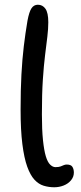

<svg xmlns="http://www.w3.org/2000/svg" viewBox="-20 -780 341 811"><path d="M209 11Q186 11 164.5 4.5Q143 -2 125.5 -21Q108 -40 95 -76Q82 -112 74.5 -171Q67 -230 67 -317Q67 -401 70.5 -465.5Q74 -530 80.5 -584.5Q87 -639 96 -692Q103 -730 113 -745Q123 -760 140 -760Q160 -760 172 -743Q184 -726 184 -686Q184 -658 180 -625Q176 -592 170.5 -548Q165 -504 161 -443.5Q157 -383 157 -297Q157 -232 161.5 -188.5Q166 -145 173.5 -120Q181 -95 192 -84.5Q203 -74 214 -74Q228 -74 236 -77Q244 -80 249.5 -82.5Q255 -85 262 -85Q280 -85 286 -75Q292 -65 292 -51Q292 -33 280 -18.5Q268 -4 249 3.5Q230 11 209 11Z"/></svg>

Font: Shantell Sans
Style: Regular
Weight: 400
Designer: Stephen Nixon, Anya Danilova, Shantell Martin
Foundry: Arrow Type
Version: Version 1.008;[ac192a2d6]